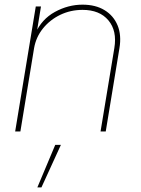

<svg xmlns="http://www.w3.org/2000/svg" viewBox="-20 -567 610 828"><path d="M127 -359.4 67.9 0H45.4L134.3 -539.1H156.7L137.7 -421.9H131.8Q159.7 -484.4 216.8 -515.6Q273.9 -546.9 335.9 -546.9Q392.1 -546.9 430.9 -523.2Q469.7 -499.5 487.1 -457.5Q504.4 -415.5 495.1 -359.4L436 0H413.6L473.1 -359.9Q485.4 -434.1 447.5 -479.2Q409.7 -524.4 335.9 -524.4Q284.7 -524.4 240.2 -503.2Q195.8 -481.9 165.5 -444.6Q135.3 -407.2 127 -359.4ZM141.1 241.2 218.3 57.6H242.7L158.7 241.2Z"/></svg>

Font: Inter 18pt Thin
Style: Italic
Weight: 250
Italic angle: -9.3988°
Version: Version 4.001;git-66647c0bb